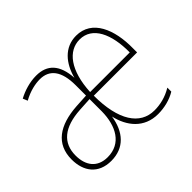

<svg xmlns="http://www.w3.org/2000/svg" viewBox="-122 -726 925 925"><g transform="rotate(-45 340.5 -263.5)"><path d="M478 -537C398 -537 349 -476 329 -399C323 -493 281 -537 206 -537C162 -537 117 -523 82 -504L92 -480C135 -504 176 -512 206 -512C271 -512 308 -467 308 -369V-299L239 -295C117 -287 41 -236 41 -130C41 -49 84 10 172 10C260 10 311 -48 325 -139C343 -59 395 10 491 10C534 10 578 -1 612 -22V-49C571 -24 529 -15 491 -15C393 -15 334 -105 334 -272H629V-299C631 -427 586 -537 478 -537ZM477 -512C564 -512 605 -421 604 -297H334C341 -437 399 -512 477 -512ZM239 -271 308 -275V-191C307 -93 265 -15 172 -15C102 -15 68 -62 68 -130C68 -216 125 -264 239 -271Z"/></g></svg>

Font: Noto Sans Kannada Condensed Thin
Style: Regular
Weight: 100
Width: 3
Designer: Jelle Bosma - Monotype Design Team
Foundry: Monotype Imaging Inc.
Version: Version 2.005